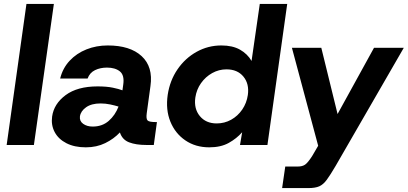

<svg xmlns="http://www.w3.org/2000/svg" viewBox="-20 -740 2081 980"><path d="M14 0 115 -720H255L153 0Z M418 12Q360 12 319 -9Q278 -30 259 -66Q240 -102 246 -145Q255 -210 315 -254.5Q375 -299 478 -299Q524 -299 555.5 -292.5Q587 -286 605 -279L609 -308Q616 -356 592 -375.5Q568 -395 526 -395Q492 -395 465 -382Q438 -369 427 -339H287Q300 -392 335.5 -430Q371 -468 421.5 -488Q472 -508 530 -508Q644 -508 703 -453.5Q762 -399 748 -301L729 -162Q725 -133 733.5 -125Q742 -117 774 -117H781L765 0H727Q674 0 639 -13.5Q604 -27 592 -64Q561 -31 517 -9.5Q473 12 418 12ZM388 -146Q385 -122 404.5 -108Q424 -94 453 -94Q502 -94 535 -123Q568 -152 585 -196Q566 -202 542 -207Q518 -212 493 -212Q447 -212 419.5 -192.5Q392 -173 388 -146Z M1048 12Q978 12 926 -23.5Q874 -59 849.5 -119.5Q825 -180 836 -256Q847 -329 886 -386Q925 -443 983.5 -475.5Q1042 -508 1110 -508Q1167 -508 1205 -486.5Q1243 -465 1264 -429L1306 -720H1446L1345 0H1205L1216 -65Q1188 -33 1147.5 -10.5Q1107 12 1048 12ZM1086 -110Q1126 -110 1160 -129Q1194 -148 1216.5 -181Q1239 -214 1245 -255Q1253 -312 1222.5 -349Q1192 -386 1136 -386Q1097 -386 1063 -367Q1029 -348 1006 -315.5Q983 -283 977 -242Q969 -185 1000 -147.5Q1031 -110 1086 -110Z M1693 107Q1666 153 1648 177.5Q1630 202 1609.5 211Q1589 220 1554 220H1420L1436 110H1500Q1523 110 1537 100.5Q1551 91 1573 57L1604 4L1470 -496H1620L1703 -158L1889 -496H2041Z"/></svg>

Font: Host Grotesk Black
Style: Italic
Weight: 900
Italic angle: -8°
Designer: Doğukan Karapınar based on Poppins by Indian Type Foundry, Jonny Pinhorn
Foundry: Element Type
Version: Version 1.000; ttfautohint (v1.8.4.7-5d5b);gftools[0.9.33]